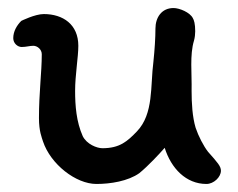

<svg xmlns="http://www.w3.org/2000/svg" viewBox="-20 -454 593 478"><path d="M34 -337C45 -337 54 -340 63 -340C73 -340 84 -331 84 -319C84 -274 77 -224 77 -160C77 -127 84 -112 87 -102C106 -45 169 4 220 4C255 4 299 -3 327 -23C349 -41 377 -71 390 -86C406 -35 443 4 494 4C512 4 530 -13 530 -29C530 -40 522 -49 498 -76C487 -90 474 -115 467 -136C459 -163 457 -196 457 -228C458 -271 452 -317 463 -353C465 -360 466 -369 466 -376C466 -395 463 -404 460 -409C453 -423 427 -434 412 -434C382 -434 367 -410 367 -383C367 -360 365 -330 362 -301C354 -240 363 -171 321 -127C297 -102 278 -85 235 -85C221 -85 196 -95 186 -115C170 -151 167 -191 167 -228C167 -267 175 -312 175 -340C175 -393 137 -419 89 -419C67 -419 33 -402 33 -402C22 -391 13 -376 13 -359C13 -346 24 -337 34 -337Z"/></svg>

Font: Itim
Style: Regular
Weight: 400
Designer: CadsonDemak Team
Foundry: Pablo Impallari
Version: Version 1.002;PS 001.002;hotconv 1.0.88;makeotf.lib2.5.64775